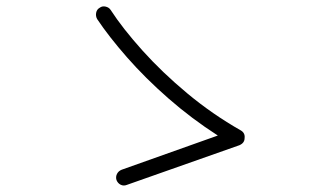

<svg xmlns="http://www.w3.org/2000/svg" viewBox="-20 -688 1040 595"><path d="M373 -115Q363 -111 354 -115.5Q345 -120 341 -130Q338 -140 342.5 -149Q347 -158 357 -162L655 -268Q574 -320 502 -383Q430 -446 373.5 -510.5Q317 -575 281 -629Q276 -638 278 -648.5Q280 -659 289 -664Q297 -670 307.5 -667.5Q318 -665 323 -657Q360 -600 421 -532Q482 -464 560 -399Q638 -334 726 -284Q740 -276 738 -260Q738 -245 722 -238Z"/></svg>

Font: Kurewa Gothic CJK TC Regular
Style: Regular
Weight: 400
Designer: Max Yao
Foundry: Max-Everyday
Version: Version 1.071; ttfautohint (v1.8.3)